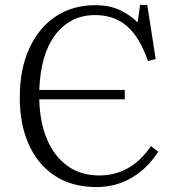

<svg xmlns="http://www.w3.org/2000/svg" viewBox="-20 -744 700 777"><path d="M371 13Q271 13 201.5 -33Q132 -79 96 -160.5Q60 -242 60 -349Q60 -464 98.5 -548Q137 -632 205.5 -677.5Q274 -723 365 -723Q424 -723 466.5 -702.5Q509 -682 537 -653L547 -724H576L610 -505L579 -497Q545 -594 493.5 -638.5Q442 -683 365 -683Q265 -683 204.5 -604Q144 -525 139 -380H485V-342H139Q141 -250 170 -181Q199 -112 252.5 -73Q306 -34 382 -34Q510 -34 591 -153L620 -130Q578 -63 513.5 -25Q449 13 371 13Z"/></svg>

Font: Literata 36pt Light
Style: Regular
Weight: 300
Designer: Latin by Veronika Burian and Jose Scaglione. Greek by Irene Vlachou. Cyrillic by Vera Evstafieva.
Foundry: TypeTogether
Version: Version 3.002